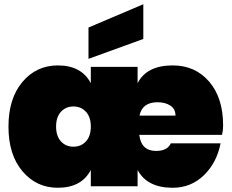

<svg xmlns="http://www.w3.org/2000/svg" viewBox="-20 -880 1094 907"><path d="M724 -397Q652 -397 639 -334H809Q809 -365 785 -381Q761 -397 724 -397ZM1022 -203Q1004 -111 943 -52Q882 7 796 7Q675 7 630 -77V0H409V-77Q365 7 253 7Q152 7 86 -71Q20 -149 20 -282Q20 -415 86 -493Q152 -571 253 -571Q365 -571 409 -487V-564H630V-487Q673 -571 796 -571Q902 -571 968 -494.5Q1034 -418 1034 -287Q1034 -266 1029 -243H638Q647 -167 717 -167Q771 -167 787 -203ZM268 -352Q245 -327 245 -282Q245 -237 268 -212Q291 -187 327 -187Q363 -187 386 -212Q409 -237 409 -282Q409 -327 386 -352Q363 -377 327 -377Q291 -377 268 -352ZM398 -750 657 -860V-696L398 -602Z"/></svg>

Font: Poppins Black
Style: Regular
Weight: 900
Designer: Ninad Kale (Devanagari), Jonny Pinhorn (Latin)
Foundry: Indian Type Foundry
Version: Version 3.200;PS 1.000;hotconv 16.6.54;makeotf.lib2.5.65590